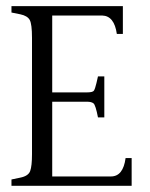

<svg xmlns="http://www.w3.org/2000/svg" viewBox="-20 -601 486 621"><path d="M338.9 -30.3Q378.4 -30.3 386.2 -89.8H405.8V0H17.1V-20.5L45.4 -26.4Q71.8 -31.7 77.6 -47.9Q83.5 -64 83.5 -102.5V-478.5Q83.5 -522.9 76.2 -536.4Q68.8 -549.8 45.9 -554.7L17.1 -560.5V-581.1H377.4V-491.2H357.9Q349.6 -549.8 310.5 -550.8H148.9V-302.2H261.7Q280.3 -302.2 283.9 -308.1Q287.6 -314 292 -332.5L296.9 -354H317.4V-221.2H296.9Q289.1 -261.2 282.5 -266.6Q275.9 -272 261.2 -272H148.9V-30.3Z"/></svg>

Font: Lancelot
Style: Regular
Weight: 400
Designer: Marion Kadi
Foundry: Marion Kadi, Anton Koovit
Version: 1.004